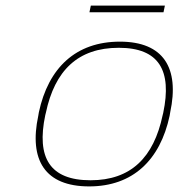

<svg xmlns="http://www.w3.org/2000/svg" viewBox="-20 -658 640 687"><path d="M119 -256 117 -244C83 -85 141 9 299 9C455 9 553 -85 587 -244L589 -256C623 -415 565 -509 409 -509C251 -509 153 -415 119 -256ZM142 -246 144 -254C176 -406 259 -487 405 -487C549 -487 596 -406 564 -254L562 -246C530 -94 448 -13 304 -13C158 -13 110 -94 142 -246ZM300 -614H565L570 -638H305Z"/></svg>

Font: LT Wave Mono Thin
Style: Italic
Weight: 100
Designer: Daniel Lyons
Version: Version 2.5 (Glyphs App)